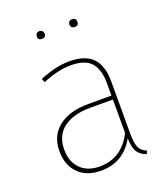

<svg xmlns="http://www.w3.org/2000/svg" viewBox="-133 -806 794 910"><g transform="rotate(-20 264.0 -351.0)"><path d="M222 -11Q333 -11 388 -119V-288H274Q187 -288 138.5 -251Q90 -214 90 -144Q90 -82 125.5 -46.5Q161 -11 222 -11ZM410 -372V-110Q410 -59 420.5 -37Q431 -15 457 -6L451 10Q420 0 406 -22.5Q392 -45 391 -91Q334 10 222 10Q149 10 107.5 -32Q66 -74 66 -144Q66 -222 121 -265Q176 -308 270 -308H388V-370Q388 -440 357.5 -474.5Q327 -509 255 -509Q192 -509 112 -476L105 -495Q187 -529 255 -529Q336 -529 373 -489.5Q410 -450 410 -372ZM337 -673Q316 -673 316 -692Q316 -712 337 -712Q356 -712 356 -692Q356 -673 337 -673ZM151 -692Q151 -700 156.5 -706Q162 -712 171 -712Q180 -712 185.5 -706Q191 -700 191 -692Q191 -673 171 -673Q151 -673 151 -692Z"/></g></svg>

Font: FiraSans
Style: Regular
Weight: 150
Designer: Carrois Corporate & Edenspiekermann AG
Foundry: Carrois Corporate GbR & Edenspiekermann AG
Version: Version 3.106;PS 003.106;hotconv 1.0.70;makeotf.lib2.5.58329